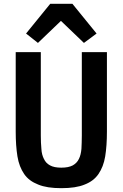

<svg xmlns="http://www.w3.org/2000/svg" viewBox="-20 -970 640 1002"><path d="M242 -950C242 -950 116 -795 116 -795C116 -795 178 -746 178 -746C178 -746 298 -861 298 -861C298 -861 418 -746 418 -746C418 -746 484 -795 484 -795C484 -795 358 -950 358 -950C358 -950 242 -950 242 -950ZM62 -698C62 -698 62 -283 62 -283C62 -283 62 -283 62 -283C62 -234 65 -191 71 -154C77 -117 89 -87 106 -62C123 -37 148 -19 179 -7C210 6 250 12 300 12C300 12 300 12 300 12C350 12 391 6 422 -7C453 -19 477 -37 494 -62C511 -87 523 -117 529 -154C535 -191 538 -234 538 -283C538 -283 538 -698 538 -698C538 -698 407 -698 407 -698C407 -698 407 -263 407 -263C407 -263 407 -263 407 -263C407 -237 406 -214 405 -193C403 -172 399 -155 392 -141C385 -126 374 -115 360 -107C345 -99 325 -95 300 -95C300 -95 300 -95 300 -95C275 -95 255 -99 241 -107C226 -115 216 -126 209 -141C202 -155 197 -172 196 -193C194 -214 193 -237 193 -263C193 -263 193 -698 193 -698C193 -698 62 -698 62 -698Z"/></svg>

Font: IBM Plex Mono Mod
Style: SemiBold
Weight: 500
Designer: Mike Abbink, Paul van der Laan, Pieter van Rosmalen
Foundry: Bold Monday
Version: ""